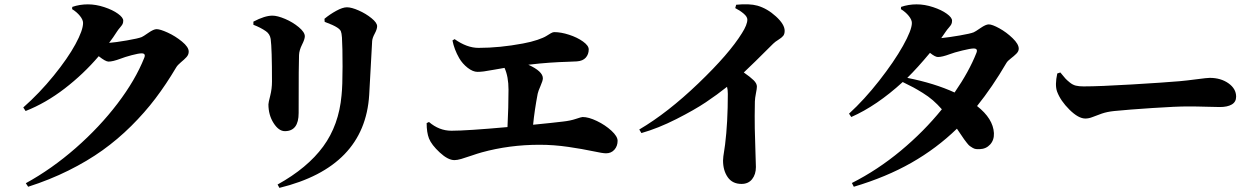

<svg xmlns="http://www.w3.org/2000/svg" viewBox="-20 -828 6020 922"><path d="M326.2 -784.2 327.1 -794.9Q362.8 -807.1 401.9 -807.1Q440.4 -807.1 481 -793.7Q521.5 -780.3 546.6 -762Q571.8 -743.7 571.8 -729Q571.8 -718.8 568.6 -712.4Q565.4 -706.1 556.6 -696Q547.9 -686 542 -676.8Q523.4 -647.5 503.9 -622.1Q535.2 -624.5 589.1 -633.8Q643.1 -643.1 660.2 -649.9Q667.5 -652.8 692.6 -670.4Q717.8 -688 731.9 -688Q749 -688 785.4 -671.4Q821.8 -654.8 854 -628.4Q886.2 -602.1 886.2 -580.1Q886.2 -565.4 875.5 -553.7Q864.7 -542 848.6 -528.8Q832.5 -515.6 825.2 -502.9Q777.8 -422.9 726.3 -355Q674.8 -287.1 610.1 -222.9Q545.4 -158.7 472.4 -106.4Q399.4 -54.2 309.1 -9.3Q218.8 35.6 115.2 68.8L104 51.8Q228 -16.1 343.3 -116.9Q458.5 -217.8 544.4 -330.8Q630.4 -443.8 672.9 -550.8Q681.2 -571.8 660.2 -571.8Q645.5 -571.8 612.3 -563Q579.1 -554.2 558.1 -545.9Q521.5 -532.2 501 -532.2Q486.8 -532.2 454.1 -558.1Q381.3 -472.7 290.5 -402.8Q199.7 -333 103 -294.9L91.8 -312Q169.9 -380.9 237.8 -464.6Q305.7 -548.3 342.3 -615.7Q378.9 -683.1 378.9 -717.8Q378.9 -732.9 364 -751.5Q349.1 -770 326.2 -784.2Z M1752.9 -372.1Q1731.4 -25.9 1321.8 74.2L1313 58.1Q1456.5 -21.5 1532 -124.5Q1607.4 -227.5 1620.1 -370.1Q1625 -415.5 1625 -508.5Q1625 -601.6 1622.1 -647.9Q1620.6 -669.4 1616.7 -678.2Q1612.8 -687 1599.1 -695.8Q1581.5 -707.5 1539.1 -723.1L1538.1 -737.8Q1564 -759.3 1594.7 -776.1Q1625.5 -793 1646 -793Q1668 -793 1702.4 -777.8Q1736.8 -762.7 1763.9 -740.7Q1791 -718.8 1791 -702.1Q1791 -688 1779.5 -666.7Q1768.1 -645.5 1767.1 -630.9Q1765.1 -601.1 1760 -501Q1754.9 -400.9 1752.9 -372.1ZM1256.8 -678.2Q1231.4 -695.8 1196.8 -709V-724.1Q1251.5 -752.9 1288.1 -752.9Q1312 -752.9 1348.9 -737.3Q1385.7 -721.7 1414.8 -697.5Q1443.8 -673.3 1443.8 -653.8Q1443.8 -640.1 1430.4 -613.5Q1417 -586.9 1416 -564Q1414.1 -534.7 1414.1 -285.2Q1414.1 -198.2 1348.1 -198.2Q1318.4 -198.2 1293.7 -237.1Q1269 -275.9 1269 -327.1Q1269 -335 1277.6 -368.2Q1286.1 -401.4 1286.1 -437Q1286.1 -594.7 1279.8 -641.1Q1275.9 -665 1256.8 -678.2Z M2152.8 -633.8 2163.1 -640.1Q2222.2 -598.1 2277.8 -598.1Q2379.4 -598.1 2491.2 -619.1Q2531.2 -626.5 2561 -636.7Q2590.8 -647 2603 -654.8Q2615.2 -662.6 2625 -668.2Q2634.8 -673.8 2641.1 -673.8Q2673.8 -673.8 2712.9 -661.1Q2752 -648.4 2779.5 -628.7Q2807.1 -608.9 2807.1 -590.8Q2807.1 -567.4 2793 -551.3Q2778.8 -535.2 2750 -533.2Q2739.7 -532.2 2704.1 -531.2Q2668.5 -530.3 2620.8 -527.1Q2573.2 -523.9 2517.1 -517.1Q2586.9 -485.4 2586.9 -452.1Q2586.9 -440.9 2575.7 -415.5Q2564.5 -390.1 2562 -377.9Q2546.9 -298.8 2540 -229Q2634.8 -238.3 2682.1 -244.1Q2718.8 -248 2745.4 -257.1Q2772 -266.1 2777.8 -266.1Q2806.6 -266.1 2846.7 -246.8Q2886.7 -227.5 2916.3 -200.2Q2945.8 -172.9 2945.8 -151.9Q2945.8 -126.5 2930.4 -109.1Q2915 -91.8 2890.1 -91.8Q2874 -91.8 2826.4 -102.1Q2778.8 -112.3 2709.2 -122.6Q2639.6 -132.8 2570.8 -132.8Q2425.8 -132.8 2293 -96.2Q2273.4 -90.8 2243.9 -80.6Q2214.4 -70.3 2194.8 -64.7Q2175.3 -59.1 2162.1 -59.1Q2131.3 -59.1 2091.8 -95.7Q2052.2 -132.3 2040 -163.1Q2028.8 -191.9 2028.8 -236.8L2040 -242.2Q2088.9 -200.2 2147.9 -200.2Q2221.2 -200.2 2417 -217.8Q2421.9 -313 2421.9 -397.9Q2421.9 -460 2402.8 -502Q2384.3 -499 2352.3 -493.2Q2320.3 -487.3 2303.7 -485.1Q2287.1 -482.9 2272.9 -482.9Q2251 -482.9 2225.8 -502.4Q2200.7 -522 2185.1 -548.8Q2161.1 -590.8 2152.8 -633.8Z M3510.7 -789.1 3515.1 -805.2Q3578.6 -811.5 3617.2 -800.8Q3664.6 -787.1 3706.3 -749Q3748 -710.9 3748 -680.2Q3748 -664.6 3741 -655.8Q3733.9 -647 3718 -637.2Q3702.1 -627.4 3692.9 -618.2Q3594.7 -520 3551.8 -480Q3583.5 -458 3599.1 -442.6Q3614.7 -427.2 3614.7 -412.1Q3614.7 -402.8 3610.1 -379.9Q3605.5 -356.9 3605 -340.8Q3603.5 -265.1 3604.5 -212.2Q3605.5 -159.2 3607.7 -99.6Q3609.9 -40 3609.9 -25.9Q3609.9 9.3 3591.8 32.2Q3573.7 55.2 3541 55.2Q3497.1 55.2 3474.6 22.9Q3452.1 -9.3 3452.1 -57.1Q3452.1 -65.9 3453.6 -77.4Q3455.1 -88.9 3457.8 -105.5Q3460.4 -122.1 3461.9 -133.8Q3475.1 -239.7 3475.1 -377Q3475.1 -397.9 3471.2 -411.1Q3424.8 -374 3369.9 -337.2Q3314.9 -300.3 3227.8 -256.1Q3140.6 -211.9 3060.1 -189L3049.8 -206.1Q3186 -286.1 3334 -428Q3481.9 -569.8 3543 -668.9Q3568.8 -709.5 3568.8 -733.9Q3568.8 -747.6 3551 -762.7Q3533.2 -777.8 3510.7 -789.1Z M4306.2 -784.2 4307.1 -794.9Q4342.8 -807.1 4381.8 -807.1Q4420.4 -807.1 4460.9 -793.7Q4501.5 -780.3 4526.6 -762Q4551.8 -743.7 4551.8 -729Q4551.8 -718.8 4548.8 -712.4Q4545.9 -706.1 4536.9 -695.8Q4527.8 -685.5 4522 -676.8Q4521 -675.8 4500 -645Q4538.1 -648.9 4589.1 -657.7Q4640.1 -666.5 4655.8 -672.9Q4663.1 -675.8 4688.5 -693.4Q4713.9 -710.9 4728 -710.9Q4744.6 -710.9 4778.8 -692.1Q4813 -673.3 4842.5 -644.8Q4872.1 -616.2 4872.1 -594.2Q4872.1 -581.5 4860.6 -570.1Q4849.1 -558.6 4833.7 -546.9Q4818.4 -535.2 4813 -525.9Q4745.1 -409.7 4671.9 -318.8Q4749 -258.3 4752.9 -189Q4754.4 -155.8 4734.9 -134.3Q4715.3 -112.8 4685.1 -111.8Q4674.8 -111.3 4666.5 -112.3Q4658.2 -113.3 4650.1 -118.4Q4642.1 -123.5 4637.2 -126.7Q4632.3 -129.9 4623.3 -141.4Q4614.3 -152.8 4610.1 -158.7Q4606 -164.6 4593.8 -182.6Q4581.5 -200.7 4575.2 -210Q4477.5 -115.2 4356.7 -46.4Q4235.8 22.5 4080.1 68.8L4070.8 50.8Q4194.3 -11.7 4305.4 -104Q4416.5 -196.3 4502.9 -303.2Q4481.9 -327.1 4460 -346.2Q4438 -365.2 4411.1 -381.8Q4384.3 -398.4 4366.5 -408Q4348.6 -417.5 4314.9 -434.1Q4189.9 -319.8 4067.9 -266.1L4057.1 -282.2Q4130.4 -349.1 4201.9 -440.4Q4273.4 -531.7 4316.2 -607.9Q4358.9 -684.1 4358.9 -717.8Q4358.9 -732.9 4344 -751.5Q4329.1 -770 4306.2 -784.2ZM4336.9 -454.1Q4467.3 -428.2 4564 -383.8Q4633.8 -484.9 4668.9 -574.2Q4677.2 -595.2 4655.8 -595.2Q4640.6 -595.2 4600.8 -585.4Q4561 -575.7 4541 -567.9Q4504.4 -554.2 4483.9 -554.2Q4470.7 -554.2 4445.8 -574.2Q4385.3 -501.5 4336.9 -454.1Z M5057.1 -475.1 5071.8 -480Q5089.4 -458.5 5096.2 -450.9Q5103 -443.4 5117.2 -431.9Q5131.3 -420.4 5146.5 -416.7Q5161.6 -413.1 5183.1 -413.1Q5259.8 -413.1 5414.6 -422.4Q5569.3 -431.6 5644 -438Q5677.2 -440.9 5727.1 -447.5Q5776.9 -454.1 5789.1 -454.1Q5842.3 -454.1 5879.2 -428Q5916 -401.9 5916 -363.8Q5916 -338.4 5895 -326.2Q5874 -314 5837.9 -314Q5821.3 -314 5774.4 -315.4Q5727.5 -316.9 5685.1 -316.9Q5628.9 -316.9 5514.4 -309.3Q5399.9 -301.8 5331.1 -294.9Q5296.9 -291.5 5270.8 -282.5Q5244.6 -273.4 5226.8 -266.1Q5209 -258.8 5191.9 -258.8Q5158.7 -258.8 5115.7 -301.3Q5072.8 -343.8 5056.2 -388.2Q5044.9 -419.4 5057.1 -475.1Z"/></svg>

Font: Noto Serif JP Black
Style: Regular
Weight: 900
Designer: Ryoko NISHIZUKA  (kana & ideographs); Frank Grießhammer (Latin, Greek & Cyrillic); Wenlong ZHANG  (bopomofo); Sandoll Co
Foundry: Adobe Systems Incorporated
Version: Version 1.001;PS 1.001;hotconv 16.6.54;makeotf.lib2.5.65590